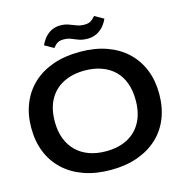

<svg xmlns="http://www.w3.org/2000/svg" viewBox="-131 -1046 1116 1174"><g transform="rotate(-15 427.0 -459.0)"><path d="M428 9Q333 9 258 -17.5Q183 -44 130 -93.5Q77 -143 49.5 -211.5Q22 -280 22 -365Q22 -449 50 -518Q78 -587 130.5 -636Q183 -685 258 -711.5Q333 -738 428 -738Q523 -738 597.5 -711.5Q672 -685 724.5 -635.5Q777 -586 804.5 -517.5Q832 -449 832 -365Q832 -280 804.5 -211Q777 -142 724 -93Q671 -44 596.5 -17.5Q522 9 428 9ZM428 -109Q507 -109 564 -139Q621 -169 652 -226Q683 -283 683 -365Q683 -426 665.5 -473.5Q648 -521 614.5 -553.5Q581 -586 533.5 -603Q486 -620 428 -620Q350 -620 292 -590.5Q234 -561 202.5 -504Q171 -447 171 -365Q171 -303 189.5 -255.5Q208 -208 241.5 -175.5Q275 -143 322 -126Q369 -109 428 -109ZM499 -803Q465 -803 442 -811.5Q419 -820 399 -828.5Q379 -837 352 -837Q329 -837 314.5 -828.5Q300 -820 285 -801L228 -833Q245 -869 266 -889Q287 -909 309.5 -917Q332 -925 354 -925Q384 -925 407 -916.5Q430 -908 452 -899.5Q474 -891 501 -891Q525 -891 540 -900Q555 -909 570 -927L627 -895Q611 -860 589.5 -840Q568 -820 545 -811.5Q522 -803 499 -803Z"/></g></svg>

Font: Mona Sans Expanded SemiBold
Style: Regular
Weight: 600
Width: 7
Designer: Deni Anggara
Foundry: GitHub
Version: Version 2.000